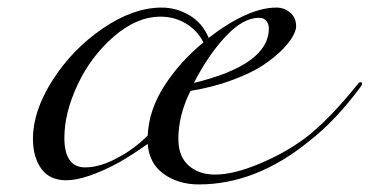

<svg xmlns="http://www.w3.org/2000/svg" viewBox="-20 -471 976 507"><path d="M517 -359Q502 -390 471.5 -408.5Q441 -427 404 -427Q341 -427 280.5 -374.5Q220 -322 185 -247.5Q150 -173 150 -107Q150 -29 205 -29Q244 -29 290 -54Q334 -77 370 -113Q373 -180 413.5 -243.5Q454 -307 517 -359ZM531 -371Q635 -451 710 -451Q731 -451 746.5 -437.5Q762 -424 762 -401Q762 -392 754 -376.5Q746 -361 725.5 -340Q705 -319 675 -299Q645 -279 594.5 -260Q544 -241 483 -231Q451 -167 451 -104Q451 -58 478 -34Q505 -10 548 -10Q597 -10 666 -39Q735 -68 788 -108Q850 -156 924 -248Q928 -254 932 -254Q936 -254 936 -250Q936 -248 934 -244Q866 -152 796 -98Q656 16 505 16Q451 16 412.5 -11.5Q374 -39 370 -91Q332 -64 296 -43Q207 5 155 5Q111 5 89 -25.5Q67 -56 67 -105Q67 -178 119 -259.5Q171 -341 251.5 -396Q332 -451 407 -451Q446 -451 480.5 -430.5Q515 -410 531 -371ZM492 -252Q690 -300 690 -396Q690 -407 683.5 -415.5Q677 -424 664 -424Q622 -424 576 -375Q530 -326 492 -252Z"/></svg>

Font: Miama Nueva
Style: Medium
Weight: 400
Italic angle: -28°
Version: Version 1.0